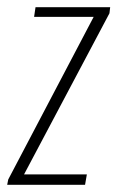

<svg xmlns="http://www.w3.org/2000/svg" viewBox="-40 -515 327 535"><path d="M-20 0 -17 -15 221 -468H55L59 -495H267L265 -478L27 -29H202L197 0Z"/></svg>

Font: Alumni Sans Thin ExtraLight
Style: Italic
Weight: 250
Italic angle: -8°
Version: Version 1.016